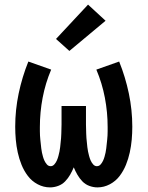

<svg xmlns="http://www.w3.org/2000/svg" viewBox="-20 -805 640 833"><path d="M197 8Q169 8 143.5 -5.5Q118 -19 101 -41.5Q84 -64 73.5 -90Q63 -116 57 -143.5Q51 -171 48.5 -199Q46 -227 46 -255Q46 -328 61 -399.5Q76 -471 103 -538L202 -503Q177 -444 165 -381Q153 -318 153 -254Q153 -245 153 -235.5Q153 -226 153.5 -217Q154 -208 155 -198.5Q156 -189 157 -180Q158 -171 159 -161.5Q160 -152 162 -143Q164 -134 166.5 -125Q169 -116 173 -107.5Q177 -99 183.5 -91.5Q190 -84 200 -84Q209 -84 216 -92Q223 -100 227 -109.5Q231 -119 233.5 -128.5Q236 -138 238 -147.5Q240 -157 241 -166.5Q242 -176 243 -186Q244 -196 245 -206Q246 -216 246 -225.5Q246 -235 246.5 -245Q247 -255 247 -265V-345H353V-265Q353 -255 353.5 -245Q354 -235 354 -225.5Q354 -216 355 -206Q356 -196 357 -186Q358 -176 359 -166.5Q360 -157 362 -147.5Q364 -138 366.5 -128.5Q369 -119 373 -109.5Q377 -100 384 -92Q391 -84 400 -84Q410 -84 416.5 -91.5Q423 -99 427 -107.5Q431 -116 433.5 -125Q436 -134 438 -143Q440 -152 441 -161.5Q442 -171 443 -180Q444 -189 445 -198.5Q446 -208 446.5 -217Q447 -226 447 -235.5Q447 -245 447 -254Q447 -318 435 -381Q423 -444 398 -503L497 -538Q524 -471 539 -399.5Q554 -328 554 -255Q554 -227 551.5 -199Q549 -171 543 -143.5Q537 -116 526.5 -90Q516 -64 499 -41.5Q482 -19 456.5 -5.5Q431 8 403 8Q385 8 367.5 1.5Q350 -5 337.5 -18Q325 -31 316 -46.5Q307 -62 300 -79Q293 -62 284 -46.5Q275 -31 262.5 -18Q250 -5 232.5 1.5Q215 8 197 8ZM281 -584 223 -636 362 -785 438 -715Z"/></svg>

Font: Iosevka Curly SmBdEx
Style: Regular
Weight: 600
Width: 7
Monospace: yes
Designer: Belleve Invis
Foundry: Belleve Invis
Version: Version 11.1.0; ttfautohint (v1.8.3)